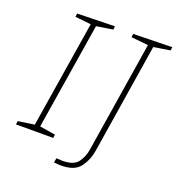

<svg xmlns="http://www.w3.org/2000/svg" viewBox="-145 -811 974 1056"><g transform="rotate(20 341.5 -282.5)"><path d="M347 -693 345 -673 249 -658 149 -35 241 -20 238 0H20L23 -20L118 -34L218 -658L125 -668L128 -688ZM683 -693 680 -673 584 -658 482 -15Q473 42 441 85Q409 128 330 128Q310 128 288 125L293 99Q315 101 327 101Q394 101 418.5 68Q443 35 450 -11L553 -658L453 -668L456 -688Z"/></g></svg>

Font: Bitter Pro ExtraLight
Style: Italic
Weight: 275
Italic angle: -9°
Designer: Sol Matas, and Bitter project Authors
Foundry: Sol Matas
Version: Version 1.010